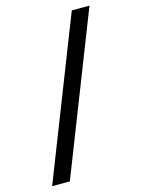

<svg xmlns="http://www.w3.org/2000/svg" viewBox="-136 -862 805 1090"><g transform="rotate(-15 266.0 -317.5)"><path d="M31 150 397 -785H501L135 150Z"/></g></svg>

Font: Gmarket Sans TTF Medium
Style: Regular
Weight: 500
Designer: Creative Director : Sungho Lee; Art Director : Kiwoong Choi; Project Manager : Sori Yang, Jongwook Yoon; Font Designer :
Foundry: Sandoll Inc.
Version: Version 1.000;hotconv 1.0.109;makeotfexe 2.5.65596